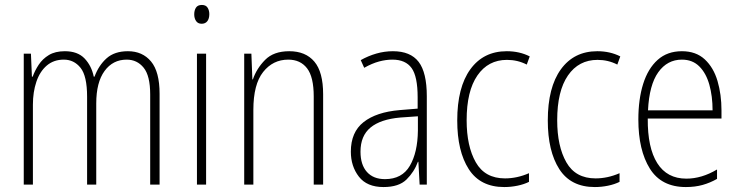

<svg xmlns="http://www.w3.org/2000/svg" viewBox="-20 -746 2985 776"><path d="M497 -539Q556 -539 590.5 -497.5Q625 -456 625 -367V0H587V-364Q587 -440 560.5 -472.5Q534 -505 492 -505Q436 -505 402.5 -459Q369 -413 369 -328V0H332V-355Q332 -439 305.5 -472Q279 -505 238 -505Q197 -505 169 -481Q141 -457 127 -415.5Q113 -374 113 -323V0H76V-529H105L109 -436H112Q121 -461 136.5 -484.5Q152 -508 177.5 -523.5Q203 -539 242 -539Q294 -539 322 -509.5Q350 -480 359 -436H362Q379 -482 411 -510.5Q443 -539 497 -539Z M796 -726Q812 -726 819 -715Q826 -704 826 -689Q826 -671 818 -660.5Q810 -650 795 -650Q780 -650 772.5 -661Q765 -672 765 -688Q765 -704 772 -715Q779 -726 796 -726ZM813 -529V0H776V-529Z M1149 -539Q1215 -539 1250.5 -497Q1286 -455 1286 -365V0H1248V-356Q1248 -435 1221 -470Q1194 -505 1145 -505Q1083 -505 1043.5 -455Q1004 -405 1004 -302V0H967V-529H996L1000 -425H1002Q1017 -469 1051.5 -504Q1086 -539 1149 -539Z M1568 -539Q1639 -539 1672 -496Q1705 -453 1705 -357V0H1676L1671 -92H1669Q1654 -51 1623 -20.5Q1592 10 1530 10Q1463 10 1430.5 -32Q1398 -74 1398 -133Q1398 -212 1449.5 -252.5Q1501 -293 1595 -301L1668 -307V-353Q1668 -437 1643.5 -471Q1619 -505 1566 -505Q1540 -505 1512 -497.5Q1484 -490 1452 -472L1438 -503Q1468 -520 1501 -529.5Q1534 -539 1568 -539ZM1598 -271Q1518 -264 1477.5 -230.5Q1437 -197 1437 -133Q1437 -80 1463 -51Q1489 -22 1536 -22Q1605 -22 1636.5 -76Q1668 -130 1669 -218V-276Z M2018 10Q1921 10 1874.5 -62.5Q1828 -135 1828 -259Q1828 -393 1881 -466Q1934 -539 2028 -539Q2080 -539 2121 -518L2109 -485Q2072 -504 2029 -504Q1953 -504 1909.5 -441Q1866 -378 1866 -260Q1866 -155 1903 -90Q1940 -25 2021 -25Q2070 -25 2118 -46V-11Q2098 -1 2071.5 4.5Q2045 10 2018 10Z M2384 10Q2287 10 2240.5 -62.5Q2194 -135 2194 -259Q2194 -393 2247 -466Q2300 -539 2394 -539Q2446 -539 2487 -518L2475 -485Q2438 -504 2395 -504Q2319 -504 2275.5 -441Q2232 -378 2232 -260Q2232 -155 2269 -90Q2306 -25 2387 -25Q2436 -25 2484 -46V-11Q2464 -1 2437.5 4.5Q2411 10 2384 10Z M2736 -539Q2793 -539 2828.5 -506Q2864 -473 2880 -418.5Q2896 -364 2896 -300V-267H2598Q2597 -149 2636.5 -86.5Q2676 -24 2754 -24Q2816 -24 2878 -61V-23Q2850 -7 2819.5 1.5Q2789 10 2752 10Q2653 10 2606.5 -64.5Q2560 -139 2560 -263Q2560 -345 2579.5 -407Q2599 -469 2638 -504Q2677 -539 2736 -539ZM2736 -505Q2677 -505 2640.5 -454Q2604 -403 2599 -300H2860Q2860 -357 2847 -403.5Q2834 -450 2806.5 -477.5Q2779 -505 2736 -505Z"/></svg>

Font: Noto Sans Arabic Cond ExtLt
Style: Regular
Weight: 200
Width: 3
Designer: Monotype Design Team, Nadine Chahine, Nizar Qandah and Khaled Hosny
Foundry: Monotype Imaging Inc.
Version: Version 2.012; ttfautohint (v1.8.4.7-5d5b)